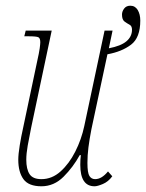

<svg xmlns="http://www.w3.org/2000/svg" viewBox="-20 -643 511 672"><path d="M311 9Q261 9 261 -66Q261 -86 263 -100H259Q236 -58 202.5 -24.5Q169 9 125 9Q80 9 62 -16Q44 -41 44 -84Q44 -103 49 -134Q54 -165 61 -196L110 -428Q117 -459 119 -474Q121 -489 121 -495Q121 -509 114.5 -512.5Q108 -516 79 -516H65L70 -536H161L89 -196Q82 -162 77 -133.5Q72 -105 72 -84Q72 -51 83.5 -33.5Q95 -16 125 -16Q162 -16 192 -43Q222 -70 243.5 -112.5Q265 -155 275 -202L346 -536H374L361 -474Q403 -482 422.5 -498.5Q442 -515 442 -539Q442 -552 433.5 -556.5Q425 -561 416 -567.5Q407 -574 407 -592Q407 -603 414.5 -613Q422 -623 436 -623Q453 -623 462 -608Q471 -593 471 -571Q471 -511 438.5 -486.5Q406 -462 356 -453L300 -191Q293 -155 289.5 -127Q286 -99 286 -73Q286 -38 293 -27Q300 -16 313 -16Q336 -16 358 -43L373 -26Q359 -7 340 1Q321 9 311 9Z"/></svg>

Font: Noto Serif ExtraCondensed Thin
Style: Italic
Weight: 100
Width: 2
Italic angle: -12°
Designer: Monotype Design Team
Foundry: Monotype Imaging Inc.
Version: Version 2.013